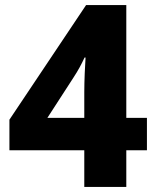

<svg xmlns="http://www.w3.org/2000/svg" viewBox="-20 -785 612 754"><path d="M311 -51H476V-195H557V-322H476V-765H318L17 -315V-195H311ZM166 -322 267 -478C288 -510 300 -533 312 -559H316C314 -531 311 -469 311 -423V-322Z"/></svg>

Font: Noto Sans Tamil UI ExtraBold
Style: Regular
Weight: 800
Designer: Jelle Bosma - Monotype Design Team
Foundry: Monotype Imaging Inc.
Version: Version 2.004